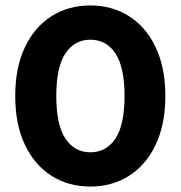

<svg xmlns="http://www.w3.org/2000/svg" viewBox="-20 -675 664 706"><path d="M312 11Q232 11 169.5 -28.5Q107 -68 71.5 -143Q36 -218 36 -322Q36 -426 71.5 -501Q107 -576 169.5 -615.5Q232 -655 312 -655Q392 -655 454.5 -615.5Q517 -576 552.5 -501Q588 -426 588 -322Q588 -218 552.5 -143Q517 -68 454.5 -28.5Q392 11 312 11ZM312 -529Q254 -529 220.5 -478.5Q187 -428 187 -322Q187 -216 220.5 -165.5Q254 -115 312 -115Q371 -115 404.5 -165.5Q438 -216 438 -322Q438 -428 404.5 -478.5Q371 -529 312 -529Z"/></svg>

Font: Montserrat Ace
Style: Bold
Weight: 700
Designer: Julieta Ulanovsky
Foundry: Julieta Ulanovsky
Version: Version 1